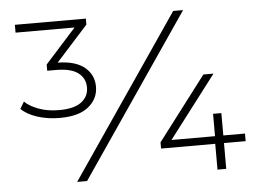

<svg xmlns="http://www.w3.org/2000/svg" viewBox="-50 -765 1125 830"><g transform="rotate(-5 512.5 -350.0)"><path d="M202 -282Q148 -282 103 -297Q58 -312 35 -336L53 -366Q74 -345 113 -330.5Q152 -316 202 -316Q267 -316 298.5 -340Q330 -364 330 -403Q330 -443 299 -466.5Q268 -490 203 -490H165V-517L299 -666H43V-700H351V-674L213 -521Q290 -520 329.5 -487.5Q369 -455 369 -403Q369 -351 327 -316.5Q285 -282 202 -282ZM252 0 730 -700H773L295 0ZM626 -112V-139L836 -415H880L674 -145H863V-242H899V-145H993V-112H899V0H861V-112Z"/></g></svg>

Font: Montserrat Light
Style: Regular
Weight: 300
Designer: Julieta Ulanovsky
Foundry: Julieta Ulanovsky
Version: Version 9.000; ttfautohint (v1.8.4.7-5d5b)